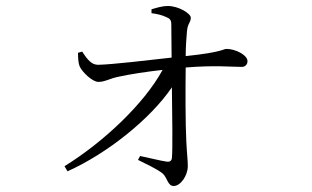

<svg xmlns="http://www.w3.org/2000/svg" viewBox="-20 -580 1040 640"><path d="M205 -9C337 -68 482 -184 553 -289C554 -198 556 -83 553 -53C552 -44 546 -40 537 -41C515 -44 477 -54 447 -60L440 -47C467 -33 502 -18 523 -1C538 13 539 40 559 40C582 40 606 5 606 -26C606 -48 603 -66 601 -110C598 -166 598 -286 599 -355C695 -363 752 -357 786 -357C798 -357 805 -366 805 -376C805 -397 764 -417 735 -417C724 -417 723 -406 599 -393C599 -420 601 -453 603 -473C605 -503 616 -504 616 -521C616 -535 575 -560 540 -560C519 -560 499 -553 485 -549V-536C502 -534 519 -530 532 -524C545 -519 551 -514 551 -500L552 -388C471 -379 355 -365 307 -364C286 -364 272 -380 254 -408L240 -404C240 -390 241 -370 245 -360C252 -342 287 -307 308 -307C331 -307 346 -319 379 -325C416 -333 468 -341 522 -347C460 -233 323 -105 195 -26Z"/></svg>

Font: Noto Serif CJK HK Light
Style: Regular
Weight: 300
Designer: Ryoko NISHIZUKA 西塚涼子 (kana & ideographs); Frank Grießhammer (Latin, Greek & Cyrillic); Wenlong ZHANG 张文龙 (bopomofo); San
Foundry: Adobe
Version: Version 2.001;hotconv 1.1.0;makeotfexe 2.6.0